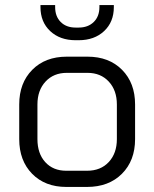

<svg xmlns="http://www.w3.org/2000/svg" viewBox="-20 -731 610 759"><path d="M56 -181V-318Q56 -403 107.5 -455Q159 -507 244 -507H326Q411 -507 462.5 -455Q514 -403 514 -318V-181Q514 -96 462 -44Q410 8 324 8H242Q158 8 107 -44Q56 -96 56 -181ZM324 -56Q378 -56 410 -90.5Q442 -125 442 -181V-318Q442 -374 410 -408.5Q378 -443 326 -443H244Q192 -443 160 -408.5Q128 -374 128 -318V-181Q128 -124 159 -90Q190 -56 242 -56ZM140 -703V-711H198V-703Q198 -666 220 -644Q242 -622 279 -622H291Q328 -622 350.5 -644Q373 -666 373 -703V-711H430V-703Q430 -644 391.5 -608Q353 -572 291 -572H279Q217 -572 178.5 -608Q140 -644 140 -703Z"/></svg>

Font: Bai Jamjuree
Style: Regular
Weight: 400
Designer: Katatrad Aksorn Co.,Ltd.
Foundry: Cadson Demak Co.,Ltd.
Version: Version 1.000; ttfautohint (v1.6)